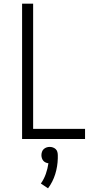

<svg xmlns="http://www.w3.org/2000/svg" viewBox="-20 -755 540 1043"><path d="M100 0V-735H160V-55H442V0ZM241 268 202 242Q219 218 229 189.5Q239 161 243 132Q235 131 227.5 127.5Q220 124 215 118Q210 112 207.5 104Q205 96 205 88Q205 79 208 70Q211 61 217.5 55Q224 49 232.5 46Q241 43 250 43Q259 43 267.5 46Q276 49 282.5 55Q289 61 291.5 70Q294 79 294 88V90V105Q293 149 280 191Q267 233 241 268Z"/></svg>

Font: Iosevka Term Light
Style: Regular
Weight: 300
Monospace: yes
Designer: Belleve Invis
Foundry: Belleve Invis
Version: Version 9.0.1; ttfautohint (v1.8.3)